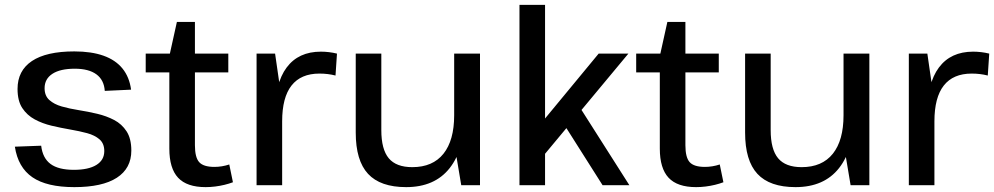

<svg xmlns="http://www.w3.org/2000/svg" viewBox="-20 -760 4080 788"><path d="M285 8Q172 8 113 -32.5Q54 -73 41 -158L149 -162Q155 -111 187.5 -87Q220 -63 283 -63Q343 -63 375.5 -83Q408 -103 408 -140Q408 -171 388.5 -188Q369 -205 337.5 -213.5Q306 -222 268 -228.5Q230 -235 192 -244Q154 -253 122.5 -270Q91 -287 71.5 -316.5Q52 -346 52 -395Q52 -470 111 -509.5Q170 -549 285 -549Q355 -549 404.5 -531.5Q454 -514 482.5 -479Q511 -444 518 -392L410 -387Q407 -432 375.5 -455Q344 -478 287 -478Q227 -478 195 -457Q163 -436 163 -398Q163 -367 182.5 -349.5Q202 -332 233.5 -323Q265 -314 303 -308Q341 -302 379 -293Q417 -284 448.5 -267.5Q480 -251 499.5 -221Q519 -191 519 -142Q519 -69 459.5 -30.5Q400 8 285 8Z M824 8Q747 8 711 -30.5Q675 -69 675 -150V-530L706 -670H780V-164Q780 -114 797.5 -94.5Q815 -75 860 -75Q875 -75 890.5 -77.5Q906 -80 921 -85L936 -12Q920 -6 901.5 -1.5Q883 3 863 5.5Q843 8 824 8ZM578 -540H917V-463H578Z M1033 -540H1109L1138 -339V0H1033ZM1108 -292Q1108 -418 1156.5 -483Q1205 -548 1297 -548Q1313 -548 1330 -546Q1347 -544 1363 -540L1357 -450Q1326 -458 1291 -458Q1215 -458 1176.5 -409Q1138 -360 1138 -262Z M1545 -226Q1545 -147 1575.5 -110.5Q1606 -74 1672 -74Q1756 -74 1800 -129Q1844 -184 1844 -287L1887 -360V-293Q1887 -148 1825.5 -70Q1764 8 1647 8Q1541 8 1490.5 -46.5Q1440 -101 1440 -216V-540H1545ZM1950 0H1873L1844 -173V-540H1950Z M2133 -172 2437 -540H2559L2188 -94ZM2112 -740H2217V0H2112ZM2280 -273 2355 -327 2563 0H2453Z M2837 8Q2760 8 2724 -30.5Q2688 -69 2688 -150V-530L2719 -670H2793V-164Q2793 -114 2810.5 -94.5Q2828 -75 2873 -75Q2888 -75 2903.5 -77.5Q2919 -80 2934 -85L2949 -12Q2933 -6 2914.5 -1.5Q2896 3 2876 5.5Q2856 8 2837 8ZM2591 -540H2930V-463H2591Z M3143 -226Q3143 -147 3173.5 -110.5Q3204 -74 3270 -74Q3354 -74 3398 -129Q3442 -184 3442 -287L3485 -360V-293Q3485 -148 3423.5 -70Q3362 8 3245 8Q3139 8 3088.5 -46.5Q3038 -101 3038 -216V-540H3143ZM3548 0H3471L3442 -173V-540H3548Z M3710 -540H3786L3815 -339V0H3710ZM3785 -292Q3785 -418 3833.5 -483Q3882 -548 3974 -548Q3990 -548 4007 -546Q4024 -544 4040 -540L4034 -450Q4003 -458 3968 -458Q3892 -458 3853.5 -409Q3815 -360 3815 -262Z"/></svg>

Font: Pathway Extreme 8pt Thin 12pt Medium
Style: Regular
Weight: 500
Version: Version 1.001;gftools[0.9.26]